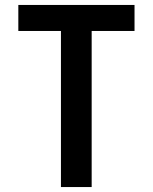

<svg xmlns="http://www.w3.org/2000/svg" viewBox="-20 -755 616 775"><path d="M226 0H350V-630H523V-735H54V-630H226Z"/></svg>

Font: Iosevka Sparkle
Style: Bold
Weight: 700
Designer: Belleve Invis
Foundry: Belleve Invis
Version: Version 4.5.0; ttfautohint (v1.8.3)